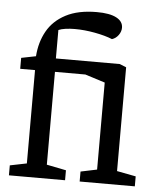

<svg xmlns="http://www.w3.org/2000/svg" viewBox="-51 -743 660 787"><g transform="rotate(5 279.0 -349.0)"><path d="M15 0V-41L84 -55V-439H23V-484L83 -496Q87 -554 112.5 -599.5Q138 -645 188.5 -671.5Q239 -698 316 -698Q369 -698 396.5 -683.5Q424 -669 424 -643Q424 -627 413.5 -612.5Q403 -598 387 -593Q358 -605 315 -613Q272 -621 232 -621Q212 -621 194 -618.5Q176 -616 165 -611V-494H428L455 -483V-56L533 -41V0H306V-41L373 -55V-413L291 -439H166V-57L246 -41V0Z"/></g></svg>

Font: Faustina
Style: Regular
Weight: 400
Designer: Alfonso Garcia
Foundry: http://www.omnibus-type.com
Version: Version 1.200